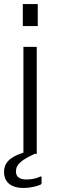

<svg xmlns="http://www.w3.org/2000/svg" viewBox="-33 -762 286 951"><path d="M154 -742H80V-633H154ZM163 114C153 119 129 127 99 127C62 127 46 113 46 87C46 51 76 29 139 0H149V-530H83V-6C10 17 -13 49 -13 90C-13 137 18 169 84 169C118 169 151 160 167 153C171 151 173 149 173 143V118C173 112 170 110 163 114Z"/></svg>

Font: 18Franklin Light
Style: Regular
Weight: 300
Designer: Pablo Impallari, Rodrigo Fuenzalida (Modified by Dan O. Williams)
Version: Version 0.025;PS 000.025;hotconv 1.0.88;makeotf.lib2.5.64775